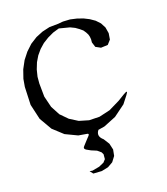

<svg xmlns="http://www.w3.org/2000/svg" viewBox="-100 -576 700 806"><g transform="rotate(-15 250.0 -173.0)"><path d="M417 -136.7Q440.4 -153.3 424.8 -128.9L403.3 -95.7L355.5 -53.7L301.8 -26.4L274.4 -19.5Q257.8 4.9 285.2 24.4L303.7 48.8L312.5 76.2L309.6 103.5L294.9 127L272.5 142.6L243.2 151.4L206.1 152.3L193.4 138.7L206.1 139.6L237.3 130.9L258.8 119.1L268.6 106.4V85L262.7 75.2L246.1 63.5L221.7 55.7L202.1 46.9Q190.4 40 200.2 29.3L219.7 3.9L227.5 -5.9Q234.4 -15.6 222.7 -15.6L186.5 -18.6L131.8 -39.1L85 -75.2L47.9 -127.9L26.4 -194.3L22.5 -273.4L25.4 -307.6L35.2 -346.7L50.8 -382.8L71.3 -414.1L95.7 -441.4L124 -462.9L154.3 -478.5L187.5 -489.3L226.6 -493.2L248 -497.1L279.3 -498L307.6 -494.1L335 -487.3L359.4 -477.5L381.8 -464.8L400.4 -448.2L414.1 -426.8L420.9 -400.4L418.9 -373L404.3 -353.5L374 -349.6L351.6 -359.4L342.8 -380.9V-394.5L340.8 -406.2L336.9 -417L330.1 -427.7L321.3 -438.5L307.6 -448.2L291 -458L270.5 -465.8L223.6 -473.6L196.3 -462.9L170.9 -448.2L147.5 -430.7L127.9 -410.2L111.3 -386.7L98.6 -360.4L89.8 -331.1L85 -300.8V-271.5L90.8 -212.9L107.4 -164.1L132.8 -125L166 -96.7L204.1 -77.1L247.1 -68.4L293 -71.3L340.8 -86.9L387.7 -115.2Z"/></g></svg>

Font: B2 Hana
Style: Regular
Weight: 500
Version: 2020-08-05; (max)